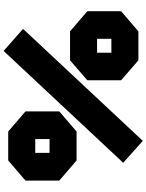

<svg xmlns="http://www.w3.org/2000/svg" viewBox="109 -912 828 1087"><g transform="rotate(-90 523.5 -369.0)"><path d="M269 25 145 -86 778 -763 903 -653ZM158 -350 44 -448V-639L158 -737H322L436 -639V-448L322 -350ZM201 -503H279V-584H201ZM725 0 612 -98V-289L725 -387H889L1003 -289V-98L889 0ZM768 -153H847V-234H768Z"/></g></svg>

Font: Tomorrow ExtraBold
Style: Regular
Weight: 800
Designer: Tony de Marco, Monica Rizzolli
Foundry: Just in Type
Version: Version 2.002